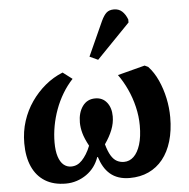

<svg xmlns="http://www.w3.org/2000/svg" viewBox="-56 -870 925 940"><g transform="rotate(-5 406.5 -399.5)"><path d="M230 15Q170 15 128.5 -10.5Q87 -36 65.5 -84Q44 -132 44 -199Q44 -257 60.5 -308Q77 -359 106.5 -401.5Q136 -444 175 -476.5Q214 -509 261 -528L307 -493Q279 -463 257.5 -427Q236 -391 221.5 -351.5Q207 -312 199.5 -271Q192 -230 192 -190Q192 -148 201 -120.5Q210 -93 226 -79.5Q242 -66 263 -66Q279 -66 292 -72Q305 -78 316.5 -90Q328 -102 339 -119.5Q350 -137 359 -160Q339 -197 331.5 -224.5Q324 -252 324 -277Q324 -325 346.5 -356.5Q369 -388 409 -388Q445 -388 466 -361.5Q487 -335 487 -293Q487 -260 474 -227Q461 -194 437 -160Q447 -124 459.5 -103.5Q472 -83 488 -74.5Q504 -66 523 -66Q550 -66 570.5 -85.5Q591 -105 603 -143Q615 -181 615 -237Q615 -282 604 -328.5Q593 -375 573.5 -417Q554 -459 530 -492L664 -527L681 -519Q709 -489 728 -447Q747 -405 757 -358Q767 -311 767 -264Q767 -199 751.5 -147Q736 -95 707 -59Q678 -23 637 -4Q596 15 544 15Q514 15 490 7Q466 -1 448 -16.5Q430 -32 417.5 -53.5Q405 -75 397 -101H394Q385 -75 369.5 -54Q354 -33 332 -17.5Q310 -2 284 6.5Q258 15 230 15ZM440 -575 399 -594 475 -762Q488 -790 501.5 -802Q515 -814 538 -814Q562 -814 578 -799.5Q594 -785 604 -759V-744Z"/></g></svg>

Font: Literata 18pt
Style: Bold Italic
Weight: 700
Italic angle: -2°
Designer: Latin by Veronika Burian and Jose Scaglione. Greek by Irene Vlachou. Cyrillic by Vera Evstafieva
Foundry: TypeTogether
Version: Version 3.103;gftools[0.9.29]